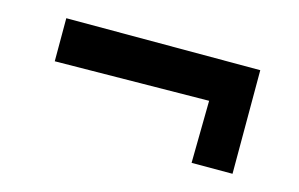

<svg xmlns="http://www.w3.org/2000/svg" viewBox="-46 -404 677 435"><g transform="rotate(15 292.5 -186.5)"><path d="M65 -308H520V-65H424L426 -211L65 -207Z"/></g></svg>

Font: Andada
Style: Bold
Weight: 700
Designer: Carolina Giovagnoli
Foundry: Carolina Giovagnoli
Version: Version 1.003